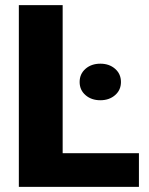

<svg xmlns="http://www.w3.org/2000/svg" viewBox="-20 -731 582 751"><path d="M225.1 -131.8H523.4V0H53.7V-710.9H225.1ZM291.5 -410.2Q291.5 -441.9 314.5 -461.9Q337.4 -481.9 372.6 -481.9Q407.2 -481.9 430.2 -461.9Q453.1 -441.9 453.1 -410.2Q453.1 -378.9 430.2 -358.9Q407.2 -338.9 372.6 -338.9Q337.4 -338.9 314.5 -358.9Q291.5 -378.9 291.5 -410.2Z"/></svg>

Font: Sadagaat-English
Style: Regular
Weight: 900
Designer: Ahmed alsheikh
Foundry: Ahmed alsheikh Design
Version: Version 2.137;January 17, 2018;FontCreator 11.0.0.2408 64-bi